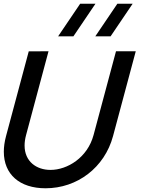

<svg xmlns="http://www.w3.org/2000/svg" viewBox="-20 -995 754 1030"><path d="M373.7 -800 492.1 -975H410.1L291.7 -800ZM573.2 -800 691.6 -975H609.6L491.2 -800ZM224.4 15C393.9 15 541 -95.5 586.4 -265L708.3 -720H602.3L481.9 -270.5C449.3 -149 341.3 -83.5 250.8 -83.5C176.1 -83.5 111.9 -128.1 111.9 -214.4C111.9 -231.4 114.4 -250.2 119.9 -270.5L240.3 -720L134.2 -719.5L12.4 -265C4.4 -235.1 0.5 -207 0.5 -181.1C0.5 -60 84.8 15 224.4 15Z"/></svg>

Font: Manrope
Style: SemiBoldItalic
Weight: 600
Italic angle: -15°
Designer: Mikhail Sharanda
Foundry: Mikhail Sharanda
Version: Version 4.502;hotconv 1.0.109;makeotfexe 2.5.65596